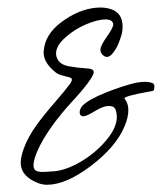

<svg xmlns="http://www.w3.org/2000/svg" viewBox="-20 -558 452 520"><path d="M100.1 -431.6Q107.9 -473.1 156.5 -505.4Q205.1 -537.6 252.4 -537.6Q266.1 -537.6 278.8 -533.7Q312 -523.9 312 -486.3Q312 -472.7 308.6 -461.9Q305.7 -452.1 301 -440.4Q296.4 -428.7 287.4 -416.3Q278.3 -403.8 269.5 -403.8Q263.2 -403.8 256.8 -410.6Q252 -416 252 -422.9Q252 -434.1 269.3 -458.5Q286.6 -482.9 286.6 -491.7Q286.6 -497.1 282.7 -500.5Q277.8 -505.4 266.1 -505.4Q244.6 -505.4 213.4 -492.2Q182.1 -479 157 -456.5Q131.8 -434.1 131.8 -413.1Q131.8 -406.2 134.8 -399.9Q142.1 -382.8 167 -378.4Q191.9 -374 212.9 -373Q233.9 -372.1 233.9 -363.3Q233.9 -345.7 168.9 -275.9Q167.5 -274.4 164.8 -271.2Q162.1 -268.1 160.6 -266.6Q95.7 -191.4 75.7 -134.8Q70.8 -120.1 70.8 -110.4Q70.8 -100.1 76.7 -96.2Q82.5 -92.3 95.2 -92.3Q102.5 -92.3 127 -94.2Q160.2 -97.2 200 -120.8Q239.7 -144.5 268.1 -178.5Q296.4 -212.4 296.4 -241.2Q296.4 -261.7 287.1 -268.6Q281.7 -271 273.9 -271Q259.8 -271 237.1 -257.1Q214.4 -243.2 206.5 -243.2H203.6Q195.8 -244.6 195.8 -253.4Q195.8 -263.2 203.6 -272Q222.2 -289.6 266.1 -307.1Q310.1 -324.7 346.2 -333.5Q362.8 -336.4 372.1 -336.4Q383.3 -336.4 393.1 -333Q399.4 -330.1 397.9 -320.3Q397.5 -316.9 397.2 -315.4Q397 -314 395.8 -313Q394.5 -312 393.8 -311.8Q393.1 -311.5 390.1 -311Q387.2 -310.5 384.8 -310.1Q316.9 -297.9 316.9 -291.5Q316.9 -291 319.6 -287.6Q322.3 -284.2 325 -276.9Q327.6 -269.5 327.6 -259.8Q327.6 -239.3 316.9 -214.8Q293.5 -159.7 226.1 -108.6Q158.7 -57.6 107.4 -57.6Q95.7 -57.6 85 -61.5Q36.1 -79.6 36.1 -117.7Q36.1 -132.3 44.4 -155.8Q56.2 -187.5 77.4 -217Q98.6 -246.6 127.4 -279.5Q156.2 -312.5 170.4 -332Q174.8 -338.9 174.8 -341.8Q174.8 -346.7 167.7 -348.6Q160.6 -350.6 149.2 -353.5Q137.7 -356.4 130.9 -361.8Q98.1 -387.7 98.1 -416Q98.1 -419.9 100.1 -431.6Z"/></svg>

Font: Sintesa 2
Style: 2
Weight: 400
Version: Version 001.000